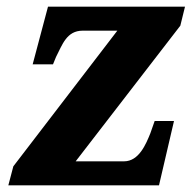

<svg xmlns="http://www.w3.org/2000/svg" viewBox="-20 -556 575 576"><path d="M5 0H457L502 -193H444L431 -156C418 -124 397 -72 352 -72H207L521 -479L535 -536H124L78 -363H139L148 -385C167 -422 180 -464 228 -464H332L20 -57Z"/></svg>

Font: Noto Serif SemiCondensed Extra
Style: Italic
Weight: 800
Width: 4
Italic angle: -12°
Designer: Monotype Design Team
Foundry: Monotype Imaging Inc.
Version: Version 1.901